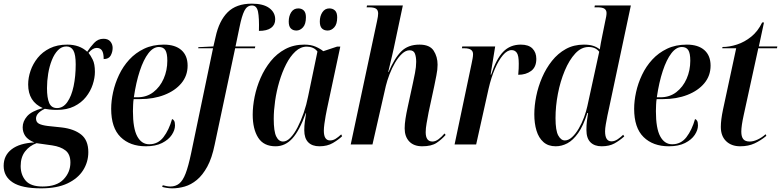

<svg xmlns="http://www.w3.org/2000/svg" viewBox="-87 -790 4271 1050"><path d="M138 240Q32 240 -17.5 207.5Q-67 175 -67 117Q-67 60 -23.5 26.5Q20 -7 101 -11Q66 -25 51.5 -46Q37 -67 37 -94Q37 -126 61 -154Q85 -182 147 -199Q67 -234 67 -328Q67 -365 80 -403Q93 -441 119 -473.5Q145 -506 185.5 -526Q226 -546 281 -546Q348 -546 390 -507Q406 -532 427.5 -555Q449 -578 479 -578Q504 -578 516.5 -563Q529 -548 529 -528Q529 -506 518.5 -486.5Q508 -467 480 -467Q480 -500 470.5 -514Q461 -528 442 -528Q420 -528 397 -501Q408 -488 420 -464Q432 -440 432 -397Q432 -364 420 -327.5Q408 -291 383 -259.5Q358 -228 318.5 -208.5Q279 -189 224 -189Q203 -189 185 -191Q167 -193 158 -195Q110 -172 110 -142Q110 -122 126 -113.5Q142 -105 175 -101L251 -93Q318 -85 357 -54Q396 -23 396 42Q396 96 367.5 141Q339 186 282 213Q225 240 138 240ZM225 -199Q258 -199 281 -231.5Q304 -264 315.5 -318.5Q327 -373 327 -438Q327 -491 314.5 -513.5Q302 -536 276 -536Q250 -536 230 -515.5Q210 -495 196.5 -461Q183 -427 176.5 -387Q170 -347 170 -308Q170 -255 182 -227Q194 -199 225 -199ZM146 230Q223 230 260.5 191Q298 152 298 99Q298 54 271.5 33Q245 12 198 5L113 -7Q74 7 50 38.5Q26 70 26 118Q26 166 53.5 198Q81 230 146 230Z M711 10Q624 10 572.5 -40.5Q521 -91 521 -195Q521 -238 531.5 -286Q542 -334 564 -380.5Q586 -427 620 -464Q654 -501 701 -523.5Q748 -546 809 -546Q871 -546 905 -516Q939 -486 939 -431Q939 -376 905 -335Q871 -294 812 -271Q753 -248 679 -248H644Q642 -239 641 -217Q640 -195 640 -182Q640 -88 663.5 -44.5Q687 -1 729 -1Q777 -1 807 -40Q837 -79 854 -139Q861 -137 865.5 -129Q870 -121 870 -104Q870 -79 852.5 -52.5Q835 -26 799.5 -8Q764 10 711 10ZM665 -258Q715 -258 751.5 -286Q788 -314 808 -359.5Q828 -405 828 -458Q828 -499 817 -516Q806 -533 782 -533Q751 -533 724.5 -498.5Q698 -464 677.5 -402Q657 -340 645 -258Z M855 240Q841 240 825 237.5Q809 235 800 232L803 223Q811 225 822.5 227.5Q834 230 844 230Q873 230 893 214Q913 198 928 159Q943 120 958 49L1078 -526H997L998 -532L1080 -536L1092 -588Q1111 -676 1158 -723Q1205 -770 1290 -770Q1353 -770 1385.5 -746Q1418 -722 1418 -684Q1418 -654 1395.5 -637.5Q1373 -621 1329 -621Q1331 -692 1324 -726Q1317 -760 1291 -760Q1264 -760 1249.5 -731Q1235 -702 1223 -642L1201 -536H1309L1307 -526H1199L1087 1Q1072 75 1046.5 121.5Q1021 168 989.5 194Q958 220 923.5 230Q889 240 855 240Z M1420 10Q1355 10 1325 -37Q1295 -84 1295 -163Q1295 -209 1305.5 -261Q1316 -313 1338 -363.5Q1360 -414 1393.5 -455.5Q1427 -497 1473 -521.5Q1519 -546 1577 -546Q1613 -546 1638.5 -535Q1664 -524 1681 -510L1756 -535H1774L1701 -193Q1698 -179 1694 -157Q1690 -135 1687 -112.5Q1684 -90 1684 -75Q1684 -22 1718 -22Q1734 -22 1748.5 -31Q1763 -40 1779 -55L1784 -45Q1764 -26 1733.5 -8Q1703 10 1660 10Q1620 10 1598.5 -12Q1577 -34 1577 -78Q1577 -102 1580 -124Q1583 -146 1587 -171H1585Q1551 -76 1512 -33Q1473 10 1420 10ZM1461 -16Q1481 -16 1501.5 -37Q1522 -58 1540.5 -94Q1559 -130 1574 -173.5Q1589 -217 1598 -263L1649 -508Q1639 -522 1623.5 -528.5Q1608 -535 1591 -535Q1557 -535 1528.5 -508.5Q1500 -482 1478 -439Q1456 -396 1440.5 -343.5Q1425 -291 1417.5 -238Q1410 -185 1410 -140Q1410 -72 1423.5 -44Q1437 -16 1461 -16ZM1705 -623Q1685 -623 1673.5 -634.5Q1662 -646 1662 -672Q1662 -702 1676 -723Q1690 -744 1714 -744Q1733 -744 1745 -732.5Q1757 -721 1757 -695Q1757 -658 1741 -640.5Q1725 -623 1705 -623ZM1534 -623Q1515 -623 1503.5 -634.5Q1492 -646 1492 -672Q1492 -702 1505.5 -723Q1519 -744 1544 -744Q1563 -744 1574.5 -732.5Q1586 -721 1586 -696Q1586 -658 1570 -640.5Q1554 -623 1534 -623Z M2222 10Q2176 10 2151 -16.5Q2126 -43 2126 -88Q2126 -111 2130.5 -140.5Q2135 -170 2143 -206L2171 -335Q2176 -358 2182.5 -391Q2189 -424 2189 -452Q2189 -479 2182 -497Q2175 -515 2153 -515Q2132 -515 2111.5 -496Q2091 -477 2073.5 -447Q2056 -417 2043 -383Q2030 -349 2023 -320L1950 0H1831L1975 -675Q1978 -689 1979.5 -699Q1981 -709 1981 -716Q1981 -734 1970 -742Q1959 -750 1931 -750H1918L1920 -760H2116L2066 -524Q2063 -510 2057 -484.5Q2051 -459 2045 -434Q2039 -409 2036 -396H2038Q2071 -473 2108 -509.5Q2145 -546 2207 -546Q2263 -546 2284.5 -513Q2306 -480 2306 -436Q2306 -409 2299.5 -377.5Q2293 -346 2288 -320L2257 -176Q2251 -144 2246 -116Q2241 -88 2241 -67Q2241 -16 2278 -16Q2294 -16 2311 -28.5Q2328 -41 2344 -60L2350 -52Q2329 -28 2301 -9Q2273 10 2222 10Z M2492 -442Q2495 -457 2497.5 -470Q2500 -483 2500 -494Q2500 -526 2453 -526H2439L2441 -536H2621L2596 -382H2599Q2627 -468 2665 -507Q2703 -546 2761 -546Q2804 -546 2825 -524.5Q2846 -503 2846 -468Q2846 -423 2817.5 -402Q2789 -381 2747 -381Q2749 -400 2749.5 -415Q2750 -430 2750 -442Q2750 -486 2739.5 -501Q2729 -516 2711 -516Q2687 -516 2663.5 -488.5Q2640 -461 2619.5 -413.5Q2599 -366 2585 -305L2517 0H2399Z M2952 10Q2911 10 2885 -13Q2859 -36 2847 -75.5Q2835 -115 2835 -165Q2835 -212 2845.5 -264Q2856 -316 2877.5 -366Q2899 -416 2931.5 -457Q2964 -498 3007.5 -522Q3051 -546 3106 -546Q3136 -546 3156.5 -539.5Q3177 -533 3193 -520Q3195 -536 3199 -555.5Q3203 -575 3205 -586L3223 -675Q3226 -688 3228 -699Q3230 -710 3230 -719Q3230 -734 3219 -742Q3208 -750 3180 -750H3164L3166 -760H3363L3244 -200Q3240 -183 3235 -158.5Q3230 -134 3226 -110.5Q3222 -87 3222 -72Q3222 -17 3257 -17Q3274 -17 3291 -28.5Q3308 -40 3321 -53L3327 -44Q3301 -21 3273 -5.5Q3245 10 3203 10Q3164 10 3142 -12Q3120 -34 3120 -79Q3120 -105 3122.5 -126.5Q3125 -148 3129 -172H3125Q3103 -102 3075 -62.5Q3047 -23 3016 -6.5Q2985 10 2952 10ZM3002 -22Q3022 -22 3041.5 -40Q3061 -58 3078 -87Q3095 -116 3107 -148.5Q3119 -181 3125 -209L3190 -507Q3170 -533 3132 -533Q3092 -533 3059 -497.5Q3026 -462 3001.5 -403.5Q2977 -345 2964 -277Q2951 -209 2951 -144Q2951 -76 2966 -49Q2981 -22 3002 -22Z M3571 10Q3484 10 3432.5 -40.5Q3381 -91 3381 -195Q3381 -238 3391.5 -286Q3402 -334 3424 -380.5Q3446 -427 3480 -464Q3514 -501 3561 -523.5Q3608 -546 3669 -546Q3731 -546 3765 -516Q3799 -486 3799 -431Q3799 -376 3765 -335Q3731 -294 3672 -271Q3613 -248 3539 -248H3504Q3502 -239 3501 -217Q3500 -195 3500 -182Q3500 -88 3523.5 -44.5Q3547 -1 3589 -1Q3637 -1 3667 -40Q3697 -79 3714 -139Q3721 -137 3725.5 -129Q3730 -121 3730 -104Q3730 -79 3712.5 -52.5Q3695 -26 3659.5 -8Q3624 10 3571 10ZM3525 -258Q3575 -258 3611.5 -286Q3648 -314 3668 -359.5Q3688 -405 3688 -458Q3688 -499 3677 -516Q3666 -533 3642 -533Q3611 -533 3584.5 -498.5Q3558 -464 3537.5 -402Q3517 -340 3505 -258Z M3961 10Q3913 10 3884 -18Q3855 -46 3855 -96Q3855 -134 3867 -191L3939 -526H3863L3864 -533Q3902 -533 3943.5 -546.5Q3985 -560 4021.5 -589.5Q4058 -619 4081 -667H4091L4063 -536H4164L4162 -526H4060L3980 -160Q3967 -101 3967 -70Q3967 -43 3977.5 -29.5Q3988 -16 4013 -16Q4033 -16 4056.5 -27Q4080 -38 4100 -56L4104 -47Q4074 -22 4040 -6Q4006 10 3961 10Z"/></svg>

Font: Noto Serif Display Condensed SemiBold
Style: Italic
Weight: 600
Width: 3
Italic angle: -12°
Designer: Monotype Design Team
Foundry: Monotype Imaging Inc.
Version: Version 2.009